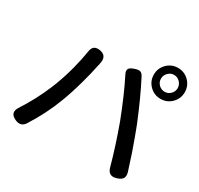

<svg xmlns="http://www.w3.org/2000/svg" viewBox="-167 -1016 1258 1216"><g transform="rotate(30 461.5 -408.0)"><path d="M82 -10Q21 -36 59 -91Q126 -195 172 -305Q207 -388 232 -484Q251 -559 260 -616Q267 -672 323 -661Q377 -650 363 -590Q362 -586 361 -579Q359 -571 358 -567Q346 -506 324 -428Q297 -331 271 -265Q226 -146 152 -30Q127 9 82 -10ZM747 -52Q711 -184 656 -335Q593 -498 537 -608Q524 -632 533 -647Q541 -660 570 -669Q593 -677 606 -674Q621 -670 631 -651Q694 -530 759 -370Q782 -312 821 -200Q849 -116 860 -80Q867 -53 857.5 -37.5Q848 -22 820 -13Q762 6 747 -52ZM806 -586Q759 -586 726 -619Q693 -652 693 -699Q693 -746 726 -779Q759 -812 806 -812Q853 -812 886 -779Q919 -746 919 -699Q919 -652 886 -619Q853 -586 806 -586ZM806 -638Q831 -638 849 -656Q867 -674 867 -699Q867 -724 849 -742.5Q831 -761 806 -761Q780 -761 763 -742Q745 -724 745 -699Q745 -674 763 -656Q781 -638 806 -638Z"/></g></svg>

Font: GenSenRounded TW M
Style: Regular
Weight: 500
Version: Version 1.501;PS 1;hotconv 16.6.51;makeotf.lib2.5.65220